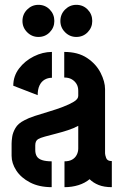

<svg xmlns="http://www.w3.org/2000/svg" viewBox="-20 -775 510 795"><path d="M296 -622Q269 -622 249.5 -641.5Q230 -661 230 -688Q230 -716 249.5 -735.5Q269 -755 296 -755Q324 -755 343 -735.5Q362 -716 362 -688Q362 -661 343 -641.5Q324 -622 296 -622ZM139 -622Q112 -622 92.5 -641.5Q73 -661 73 -688Q73 -716 92.5 -735.5Q112 -755 139 -755Q167 -755 186 -735.5Q205 -716 205 -688Q205 -661 186 -641.5Q167 -622 139 -622ZM194 0Q142 0 104.5 -19.5Q67 -39 47.5 -69Q28 -99 28 -130V-180Q28 -191 30.5 -208.5Q33 -226 44 -245Q55 -264 81 -277Q97 -286 124.5 -295Q152 -304 182.5 -313Q213 -322 240.5 -332.5Q268 -343 286 -354Q304 -365 304 -378V-399Q304 -416 296.5 -428Q289 -440 276.5 -447Q264 -454 246 -454V-560Q303 -560 340.5 -535Q378 -510 396.5 -473.5Q415 -437 415 -406V-140Q415 -134 419.5 -121Q424 -108 443 -108V0Q411 0 388.5 -9Q366 -18 351 -33Q332 -17 305 -8.5Q278 0 247 0V-107Q266 -107 278.5 -114Q291 -121 297.5 -133.5Q304 -146 304 -160V-254Q286 -244 261.5 -236Q237 -228 211.5 -221.5Q186 -215 166 -209.5Q146 -204 138 -199Q126 -192 126 -173V-154Q126 -138 132.5 -127.5Q139 -117 154.5 -112Q170 -107 194 -107ZM136 -381 35 -420Q35 -460 59 -491.5Q83 -523 120 -541.5Q157 -560 195 -560V-453Q178 -453 164.5 -445Q151 -437 143.5 -421Q136 -405 136 -381Z"/></svg>

Font: Stick No Bills ExtraLight
Style: Bold
Weight: 700
Version: Version 2.000